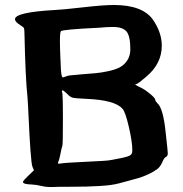

<svg xmlns="http://www.w3.org/2000/svg" viewBox="-20 -750 733 769"><path d="M40 -673Q40 -701 200 -710Q228 -711 311 -720.5Q394 -730 436 -730Q550 -730 592 -672Q628 -620 628 -567Q628 -495 566 -443Q532 -414 528 -414Q514 -414 534 -404Q538 -402 542 -400Q558 -393 580 -375Q602 -357 602 -350Q602 -345 610 -337Q634 -317 644 -215Q652 -145 652 -136Q652 -124 644 -121Q638 -119 630 -100.5Q622 -82 610 -73Q594 -61 574 -52Q554 -43 540 -38.5Q526 -34 499 -27Q472 -20 458 -16Q430 -8 379 -5Q328 -2 267 -2Q206 -2 190 -1H178Q162 -1 144 -5.5Q126 -10 108 -11Q72 -12 72 -21Q72 -26 92 -45L116 -68L110 -82Q106 -92 102 -148Q98 -204 95 -271.5Q92 -339 90 -362Q82 -434 78 -613Q78 -632 76 -637Q74 -642 60 -650Q40 -663 40 -673ZM212 -98Q212 -95 214 -94.5Q216 -94 222 -95Q236 -98 323 -102Q410 -106 418 -108Q422 -109 448 -113.5Q474 -118 490 -123Q506 -128 508 -136Q510 -139 510 -149Q510 -181 496 -242Q482 -303 470 -315Q440 -349 328 -354Q280 -356 270 -359Q260 -362 248 -375Q234 -388 231 -388Q228 -388 228 -383Q228 -382 229 -379.5Q230 -377 230 -375Q232 -357 232 -281Q232 -175 230 -167Q226 -155 222 -133Q218 -111 212 -98ZM220 -584Q220 -559 222 -515.5Q224 -472 224 -471Q226 -440 232 -440Q234 -440 243 -443.5Q252 -447 260 -448Q276 -450 309 -452.5Q342 -455 364 -457Q386 -459 414 -465Q442 -471 460 -480.5Q478 -490 490 -508.5Q502 -527 502 -553Q502 -605 487 -623.5Q472 -642 432 -642Q410 -642 378 -639Q230 -632 224 -625Q220 -621 220 -584Z"/></svg>

Font: NaniFont Regular
Style: Regular
Weight: 400
Designer: Nanigashitei
Version: Version 1.036